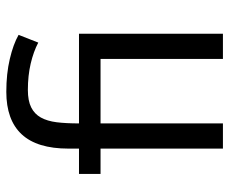

<svg xmlns="http://www.w3.org/2000/svg" viewBox="-78 -634 712 596"><g transform="rotate(-90 278.0 -336.0)"><path d="M471.2 -446.8V0H393.1V-379.9H192.9V0H114.7V-379.9H36.1V-446.8H114.7V-479.5Q114.7 -577.1 159.2 -624.8Q203.6 -672.4 291 -672.4Q347.2 -672.4 392.8 -661.6Q438.5 -650.9 467.8 -634.3L443.8 -573.2Q416 -587.9 378.7 -596.7Q341.3 -605.5 296.9 -605.5Q263.2 -605.5 242.7 -595.2Q222.2 -585 211.2 -565.2Q200.2 -545.4 196.5 -516.1Q192.9 -486.8 192.9 -446.8Z"/></g></svg>

Font: PT Astra Sans
Style: Regular
Weight: 400
Designer: A.Korolkova, I. Chaeva
Foundry: ParaType Ltd
Version: Version 1.001; ttfautohint (v1.6)